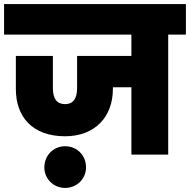

<svg xmlns="http://www.w3.org/2000/svg" viewBox="-34 -760 934 944"><path d="M-14 -590H612V-485H345V-327C345 -274 325 -248 286 -248C246 -248 226 -274 226 -327V-485H44V-322C44 -186 125 -90 286 -90C433 -90 521 -186 521 -322V-331H612V0H793V-590H880V-740H-14ZM286 164C344 164 389 119 389 63C389 4 345 -41 286 -41C229 -41 184 4 184 63C184 119 229 164 286 164Z"/></svg>

Font: SVN-Poppins ExtraBold
Style: Regular
Weight: 800
Designer: Ninad Kale (Devanagari), Jonny Pinhorn (Latin)
Foundry: Indian Type Foundry
Version: Version 3.002 2017; ttfautohint (v1.8.3)